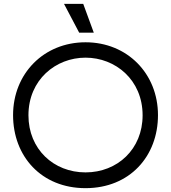

<svg xmlns="http://www.w3.org/2000/svg" viewBox="-20 -966 890 999"><path d="M425 -666C580 -666 722 -551 722 -366C722 -190 591 -69 425 -69C259 -69 128 -190 128 -366C128 -551 270 -666 425 -666ZM48 -367C48 -153 195 13 425 13C655 13 802 -153 802 -367C802 -583 642 -746 425 -746C208 -746 48 -583 48 -367ZM313 -946 392 -796H468L413 -946Z"/></svg>

Font: Kreadon Medium
Style: Regular
Weight: 500
Designer: kohakuno
Foundry: StudioGnu
Version: Version 1.000;Glyphs 3.1.2 (3151)